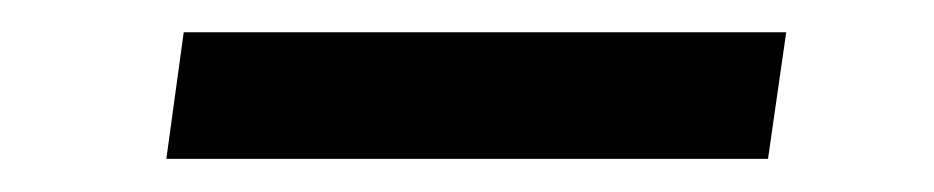

<svg xmlns="http://www.w3.org/2000/svg" viewBox="-20 -366 564 116"><path d="M455 -346.5 444 -270H80.5L91 -346.5Z"/></svg>

Font: Merriweather 60pt ExtraBold
Style: Italic
Weight: 800
Italic angle: -7.8°
Version: Version 2.101